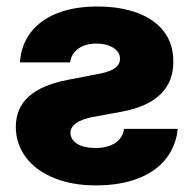

<svg xmlns="http://www.w3.org/2000/svg" viewBox="-20 -557 593 587"><path d="M277.3 -537.1Q348.6 -537.1 401.4 -517.1Q454.1 -497.1 482.2 -459.2Q510.3 -421.4 509.8 -369.1Q510.7 -308.1 471.2 -269.3Q431.6 -230.5 353.5 -215.8L262.7 -199.2Q228.5 -191.9 212.4 -180.4Q196.3 -168.9 195.3 -151.4Q195.8 -129.4 216.6 -116.9Q237.3 -104.5 271.5 -104.5Q308.6 -104.5 331.8 -119.6Q355 -134.8 359.4 -163.1H523.4Q518.1 -110.4 487.1 -71.3Q456.1 -32.2 401.6 -11.2Q347.2 9.8 272.5 9.8Q201.2 9.8 146 -12.5Q90.8 -34.7 59.8 -75.2Q28.8 -115.7 28.3 -168.9Q28.8 -226.6 67.6 -261.7Q106.4 -296.9 185.5 -312.5L286.1 -332Q348.1 -343.8 346.7 -377.9Q347.2 -397.9 326.4 -410.9Q305.7 -423.8 274.4 -423.8Q241.2 -423.8 219.5 -408.2Q197.8 -392.6 194.3 -366.2H41Q44.4 -418.9 73.5 -457.3Q102.5 -495.6 154.5 -516.4Q206.5 -537.1 277.3 -537.1Z"/></svg>

Font: Pretendard JP ExtraBold
Style: Regular
Weight: 800
Designer: Base glyphs from Inter by Rasmus Andersson; Hangeul glyphs from Noto Sans CJK(Source Han Sans) by Jang Soo-young and Kan
Foundry: Kil Hyung-jin
Version: Version 1.309